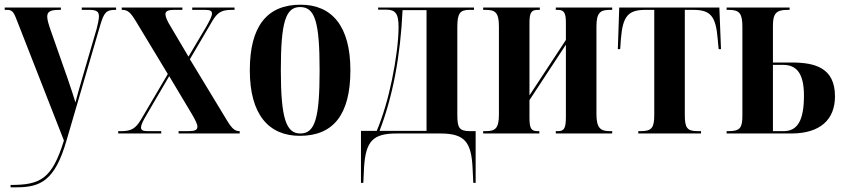

<svg xmlns="http://www.w3.org/2000/svg" viewBox="-21 -568 3590 817"><path d="M24 219V229H50C152 229 213 200 262 30L405 -459C421 -514 431 -526 468 -526H473V-536H327V-526H359C391 -526 400 -518 400 -498C400 -487 396 -469 391 -448L327 -229C317 -196 308 -162 300 -132C293 -156 283 -186 266 -236L194 -441C186 -464 180 -484 180 -497C180 -517 191 -526 230 -526H238V-536H-1V-526H9C32 -526 38 -516 53 -476L251 30C200 195 150 219 24 219Z M482 0H665V-10H607C587 -10 579 -14 579 -26C579 -36 587 -53 603 -80L699 -244L794 -85C810 -58 819 -40 819 -29C819 -15 809 -10 780 -10H739V0H999V-10H998C979 -10 967 -19 944 -57L787 -316L881 -476C904 -516 923 -526 965 -526H977V-536H797V-526H851C873 -526 881 -522 881 -510C881 -499 872 -482 857 -455L781 -327L707 -452C691 -478 683 -496 683 -507C683 -520 692 -526 721 -526H755V-536H497V-526H499C522 -526 534 -516 557 -478L693 -253L580 -61C556 -20 537 -10 495 -10H482Z M1255 10C1397 10 1470 -80 1470 -269C1470 -456 1392 -548 1258 -548C1115 -548 1042 -456 1042 -269C1042 -81 1122 10 1255 10ZM1257 0C1197 0 1174 -63 1174 -269C1174 -476 1195 -538 1256 -538C1319 -538 1339 -476 1339 -269C1339 -63 1319 0 1257 0Z M1515 210H1525L1528 146C1535 32 1566 0 1667 0H1852C1955 0 1985 34 1990 149L1993 210H2003V-10H1979C1932 -10 1925 -25 1925 -81V-452C1925 -511 1936 -526 1976 -526H1996V-536H1588V-527H1620C1659 -527 1675 -514 1675 -454C1675 -394 1664 -311 1647 -229C1631 -151 1608 -72 1582 -11H1515ZM1594 -11C1651 -159 1683 -331 1692 -525H1794V-11Z M2035 0H2274V-10H2267C2240 -10 2232 -20 2232 -68V-142L2387 -378V-72C2387 -23 2380 -10 2354 -10H2344V0H2584V-10H2574C2534 -10 2517 -23 2517 -83V-455C2517 -515 2534 -526 2574 -526H2584V-536H2344V-526H2353C2379 -526 2387 -513 2387 -472V-398L2232 -162V-470C2232 -517 2241 -526 2269 -526H2276V-536H2035V-526H2046C2085 -526 2102 -516 2102 -456V-80C2102 -20 2085 -10 2046 -10H2035Z M2695 0H2962V-10H2947C2903 -10 2893 -24 2893 -79V-526H2929C3002 -526 3025 -500 3033 -402L3037 -359H3047L3040 -536H2614L2608 -359H2618L2621 -402C2629 -500 2652 -526 2726 -526H2763V-79C2763 -24 2752 -10 2706 -10H2695Z M3071 0H3346C3469 0 3532 -59 3532 -158C3532 -279 3448 -302 3348 -302H3268V-458C3268 -508 3280 -526 3329 -526H3339V-536H3071V-526H3081C3127 -526 3138 -509 3138 -453V-76C3138 -26 3129 -10 3081 -10H3071ZM3314 -10H3268V-292H3311C3367 -292 3400 -258 3400 -161C3400 -53 3371 -10 3314 -10Z"/></svg>

Font: Noto Serif Display ExtraCondensed
Style: Bold
Weight: 700
Width: 2
Designer: Monotype Design Team
Foundry: Monotype Imaging Inc.
Version: Version 2.009